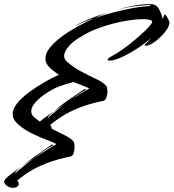

<svg xmlns="http://www.w3.org/2000/svg" viewBox="-82 -659 834 922"><path d="M-19 243Q-40 243 -55 228Q-62 220 -62 214Q-62 209 -59.5 205.5Q-57 202 -54 198Q-46 190 -26.5 175.5Q-7 161 18 142Q13 146 8 151Q3 156 -2 161Q-6 165 -8.5 171Q-11 177 -8 173Q0 165 26.5 143Q53 121 83 99Q67 109 51 119.5Q35 130 21 140Q48 119 77.5 98Q107 77 131 60Q155 43 166 36Q167 35 170 35Q173 35 173 37Q173 40 166 43Q156 47 132.5 63Q109 79 83 99Q115 78 144 60Q173 42 189 33Q176 25 142 12.5Q108 0 68.5 -19.5Q29 -39 -1 -68Q-21 -87 -21 -111Q-21 -136 0 -162.5Q21 -189 56 -215Q91 -241 131 -264Q148 -274 165.5 -283Q183 -292 201 -300Q189 -308 177.5 -316.5Q166 -325 156 -335Q136 -354 136 -377Q136 -403 157 -429.5Q178 -456 213 -482Q248 -508 289 -531Q309 -542 329 -552Q349 -562 370 -571Q347 -564 325 -555Q303 -546 283 -535Q282 -535 281.5 -534.5Q281 -534 281 -534Q280 -534 285.5 -538Q291 -542 295 -544Q334 -564 374.5 -578.5Q415 -593 453 -604Q456 -605 459 -606Q459 -606 458.5 -606Q458 -606 453 -604Q432 -598 411 -589Q390 -580 370 -571Q418 -588 467 -600.5Q516 -613 557.5 -620.5Q599 -628 626 -629Q640 -629 640.5 -632Q641 -635 633 -635Q605 -634 563 -628.5Q521 -623 473 -610Q519 -624 559.5 -631.5Q600 -639 630 -639Q638 -639 644.5 -639Q651 -639 657 -637Q672 -634 683.5 -611.5Q695 -589 699 -569L701 -571Q703 -577 704.5 -581.5Q706 -586 708 -590Q710 -592 716 -583.5Q722 -575 727.5 -563.5Q733 -552 731 -544Q728 -529 715 -511.5Q702 -494 684.5 -477.5Q667 -461 649.5 -450.5Q632 -440 619 -440Q615 -440 611 -442Q629 -458 644 -477Q613 -449 574 -424Q535 -399 500 -383.5Q465 -368 445 -368Q435 -368 435 -372Q435 -377 444 -383Q453 -389 457 -391Q476 -400 505 -420.5Q534 -441 564 -466Q594 -491 617.5 -514Q641 -537 649 -552Q650 -560 637.5 -563.5Q625 -567 603 -567Q576 -567 538 -561.5Q500 -556 458.5 -545Q417 -534 378.5 -519Q340 -504 311 -485Q291 -475 271.5 -459Q252 -443 239 -425Q226 -407 226 -390Q226 -376 238 -364Q271 -335 309 -315Q347 -295 379 -280Q411 -265 426 -249Q431 -245 432.5 -236.5Q434 -228 434 -219Q434 -204 429 -190.5Q424 -177 415 -175Q346 -161 298 -141.5Q250 -122 220 -103Q190 -84 175.5 -72Q161 -60 159 -60Q166 -50 166 -41Q199 -24 227 -10.5Q255 3 268 17Q273 21 274.5 29.5Q276 38 276 48Q276 63 271.5 76.5Q267 90 258 92Q189 106 140.5 125.5Q92 145 62 163.5Q32 182 17.5 194.5Q3 207 1 206Q8 216 8 224Q8 233 0 238Q-8 243 -19 243ZM109 -75Q118 -83 136 -96Q154 -109 176 -124L156 -105Q152 -102 149 -96Q146 -90 150 -94Q157 -101 178.5 -119.5Q200 -138 226 -157Q214 -149 201.5 -141.5Q189 -134 178 -126Q204 -149 234 -170Q264 -191 288.5 -207.5Q313 -224 324 -231Q325 -232 327 -232Q330 -232 330 -229Q330 -226 323 -223Q314 -219 290.5 -203Q267 -187 241 -168Q273 -190 302 -207.5Q331 -225 347 -234Q338 -239 317.5 -247Q297 -255 271 -265Q237 -256 208 -246Q179 -236 153 -219Q133 -208 113.5 -192Q94 -176 81 -158.5Q68 -141 68 -124Q68 -109 81 -97Q94 -86 109 -75ZM18 142Q18 142 18 142Q18 142 19 141Q19 141 19 141Q19 141 19 141Q19 141 19 141Q19 141 19 141Q20 141 20 140Q20 140 20 140Q20 140 20 140Q20 140 20 140Q20 140 21 140Q21 140 21 140H20L19 141L18 142Z"/></svg>

Font: Smooch
Style: Regular
Weight: 400
Designer: Robert E. Leuschke
Foundry: Robert E. Leuschke
Version: Version 1.010; ttfautohint (v1.8.3)